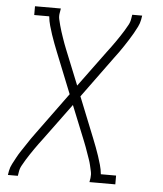

<svg xmlns="http://www.w3.org/2000/svg" viewBox="-53 -576 705 828"><g transform="rotate(5 300.0 -162.5)"><path d="M12 205 15 187Q18 171 26 156Q34 141 42 126Q50 111 59.5 97Q69 83 78.5 68.5Q88 54 97.5 40Q107 26 117 13L247 -165L176 -342Q169 -360 162 -378Q155 -396 149 -414.5Q143 -433 137.5 -452Q132 -471 130 -492H65V-530H177L174 -512Q171 -497 174 -483.5Q177 -470 180.5 -457Q184 -444 188 -431.5Q192 -419 196.5 -406Q201 -393 205.5 -380.5Q210 -368 215 -356L276 -205L390 -360Q399 -372 408 -384Q417 -396 425.5 -408.5Q434 -421 442.5 -433.5Q451 -446 458.5 -458.5Q466 -471 473.5 -484.5Q481 -498 483 -512L486 -530H529L526 -512Q523 -496 515.5 -481Q508 -466 499.5 -451Q491 -436 482 -422Q473 -408 463.5 -393.5Q454 -379 444 -365Q434 -351 424 -338L294 -160L365 17Q372 35 379 53Q386 71 392 89.5Q398 108 403.5 127Q409 146 411 167H477V205H365L368 187Q370 172 367 158.5Q364 145 361 132Q358 119 353.5 106.5Q349 94 344.5 81Q340 68 335.5 55.5Q331 43 326 31L265 -120L151 35Q142 47 133 59Q124 71 115.5 83.5Q107 96 98.5 108.5Q90 121 82.5 133.5Q75 146 67.5 159.5Q60 173 58 187L55 205Z"/></g></svg>

Font: Iosevka Curly Slab XLtExObl
Style: Regular
Weight: 200
Width: 7
Italic angle: -9°
Monospace: yes
Designer: Belleve Invis
Foundry: Belleve Invis
Version: Version 11.0.0; ttfautohint (v1.8.3)